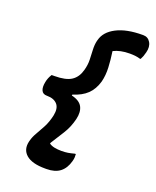

<svg xmlns="http://www.w3.org/2000/svg" viewBox="-169 -868 927 1138"><g transform="rotate(20 294.5 -299.0)"><path d="M331 -168Q318 -113 289.5 -68Q261 -23 239 12Q235 17 234 23Q248 33 268 37Q288 41 312 41Q335 41 353 38Q371 35 393 29H399Q400 37 399.5 49Q399 61 395 75Q382 123 350.5 147.5Q319 172 265 172H257Q174 172 137 140Q100 108 113 54L115 47Q121 23 136.5 -3.5Q152 -30 169.5 -63Q187 -96 197 -141Q207 -189 185.5 -213Q164 -237 121 -237H119Q94 -237 85 -256.5Q76 -276 83 -310Q88 -337 104 -362H121Q193 -362 228 -385Q263 -408 276 -456Q286 -491 285 -524Q284 -557 282.5 -587Q281 -617 287 -643L289 -650Q303 -705 366 -737.5Q429 -770 530 -770H534Q564 -770 579.5 -744Q595 -718 585 -680Q581 -664 577 -653.5Q573 -643 567 -632H561Q537 -640 496 -640Q437 -640 395 -619Q395 -616 395 -613Q395 -610 396 -607Q402 -568 404.5 -519Q407 -470 396 -427Q381 -375 348 -343.5Q315 -312 259 -295L258 -289Q309 -277 325.5 -246Q342 -215 331 -168Z"/></g></svg>

Font: Recursive Sn Csl St
Style: Bold Italic
Weight: 700
Italic angle: -15°
Version: Version 1.079;hotconv 1.0.112;makeotfexe 2.5.65598; ttfautoh